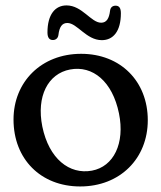

<svg xmlns="http://www.w3.org/2000/svg" viewBox="-20 -678 596 710"><path d="M175.5 -530C186.5 -530 194.5 -537 196 -548.5C199.5 -578.5 209.5 -593 229 -593C265.5 -593 299 -529.5 356.5 -529.5C398.5 -529.5 427 -562 427 -629C427 -648.5 420.5 -657 407.5 -657C396 -657 388.5 -650.5 387 -638.5C383.5 -609.5 374 -594 354 -594C316.5 -594 284 -658 226 -658C184 -658 155.5 -624.5 155.5 -558C155.5 -539 162.5 -530 175.5 -530ZM280 -479C132.5 -479 30 -375 30 -236C30 -90 130.5 11.5 276.5 11.5C424 11.5 526.5 -92 526.5 -233.5C526.5 -377.5 425.5 -479 280 -479ZM320 -47C236.5 -31.5 161 -91 136.5 -210C114 -322 157.5 -405.5 239 -421C323 -437 396 -376.5 420 -258.5C442.5 -148 400.5 -62 320 -47Z"/></svg>

Font: dr Title
Style: Regular
Weight: 400
Version: Version 1.000;hotconv 1.0.109;makeotfexe 2.5.65596